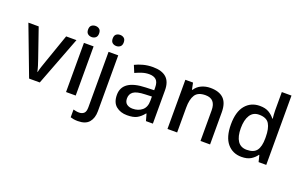

<svg xmlns="http://www.w3.org/2000/svg" viewBox="-110 -1249 3105 1978"><g transform="rotate(20 1443.0 -260.0)"><path d="M204 0 0 -539H113L223 -221Q233 -193 244.5 -155.5Q256 -118 260 -95H264Q268 -118 280.5 -155.5Q293 -193 303 -221L414 -539H527L321 0Z M663 -744Q687 -744 705 -730Q723 -716 723 -683Q723 -651 705 -636.5Q687 -622 663 -622Q638 -622 620 -636.5Q602 -651 602 -683Q602 -716 620 -730Q638 -744 663 -744ZM715 -539V0H609V-539Z M872 -683Q872 -716 889.5 -730Q907 -744 933 -744Q957 -744 975 -730Q993 -716 993 -683Q993 -651 975 -636.5Q957 -622 933 -622Q907 -622 889.5 -636.5Q872 -651 872 -683ZM824 240Q799 240 778 236.5Q757 233 743 228V143Q758 147 773.5 150Q789 153 807 153Q838 153 858.5 135.5Q879 118 879 69V-539H985V74Q985 149 947 194.5Q909 240 824 240Z M1364 -548Q1462 -548 1511.5 -503.5Q1561 -459 1561 -365V0H1485L1464 -75H1460Q1425 -31 1386.5 -10.5Q1348 10 1280 10Q1207 10 1159 -29.5Q1111 -69 1111 -153Q1111 -234 1173.5 -277.5Q1236 -321 1365 -325L1456 -328V-356Q1456 -417 1429 -441.5Q1402 -466 1353 -466Q1313 -466 1274.5 -453.5Q1236 -441 1202 -425L1170 -502Q1207 -521 1257 -534.5Q1307 -548 1364 -548ZM1383 -256Q1291 -253 1256 -227Q1221 -201 1221 -154Q1221 -112 1246 -92.5Q1271 -73 1311 -73Q1373 -73 1414.5 -107.5Q1456 -142 1456 -212V-259Z M1994 -549Q2089 -549 2138.5 -502Q2188 -455 2188 -351V0H2083V-336Q2083 -461 1972 -461Q1889 -461 1858 -412Q1827 -363 1827 -272V0H1721V-539H1805L1820 -466H1825Q1852 -508 1897 -528.5Q1942 -549 1994 -549Z M2534 10Q2437 10 2378 -60Q2319 -130 2319 -269Q2319 -407 2378.5 -478Q2438 -549 2536 -549Q2597 -549 2635.5 -526Q2674 -503 2699 -470H2704Q2702 -484 2700 -511.5Q2698 -539 2698 -558V-760H2804V0H2720L2702 -72H2698Q2674 -37 2635 -13.5Q2596 10 2534 10ZM2560 -77Q2638 -77 2669.5 -120.5Q2701 -164 2701 -252V-267Q2701 -361 2671 -411Q2641 -461 2559 -461Q2494 -461 2461 -409Q2428 -357 2428 -266Q2428 -175 2461 -126Q2494 -77 2560 -77Z"/></g></svg>

Font: Noto Sans Meetei Mayek Medium
Style: Regular
Weight: 500
Designer: Monotype Design Team and Neelakash Kshetrimayum
Foundry: Monotype Imaging Inc.
Version: Version 2.002; ttfautohint (v1.8.4.7-5d5b)